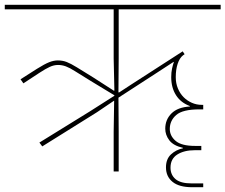

<svg xmlns="http://www.w3.org/2000/svg" viewBox="-40 -718 944 804"><path d="M125 -121 337 -252 439 -317V-319L340 -379L274 -420Q252 -434 236 -440Q220 -446 203 -446Q186 -446 168.5 -438Q151 -430 125 -413L58 -369L46 -386L115 -430Q147 -450 166 -457.5Q185 -465 202 -465Q222 -465 239 -458.5Q256 -452 282 -436L350 -394L437 -338L439 -339L436 -473V-679H-20V-698H884V-679H457V-473L456 -337V-331H459L511 -365L725 -503L733 -491L726 -486Q712 -475 704 -451Q696 -427 696 -395Q696 -369 705 -347.5Q714 -326 729 -311Q744 -296 763.5 -287.5Q783 -279 804 -279H811V-260H795Q725 -260 698 -236.5Q671 -213 671 -178Q671 -149 695.5 -128Q720 -107 777 -107H803V-89H776Q731 -89 702.5 -71Q674 -53 674 -16Q674 14 695 32Q716 50 762 50H811V66H765Q710 66 682.5 43.5Q655 21 655 -17Q655 -52 676 -71.5Q697 -91 726 -97V-99Q686 -108 669 -130.5Q652 -153 652 -179Q652 -217 678 -243Q704 -269 755 -272V-274Q717 -288 697 -319.5Q677 -351 677 -395Q677 -415 680.5 -431Q684 -447 688 -458L687 -459L618 -414L456 -309L457 -166V0H436V-166L438 -296H437L366 -248L137 -105Z"/></svg>

Font: IBM Plex Sans Devanagari Thin
Style: Regular
Weight: 100
Designer: Mike Abbink, Paul van der Laan, Pieter van Rosmalen, Erin McLaughlin
Foundry: Bold Monday
Version: Version 1.1